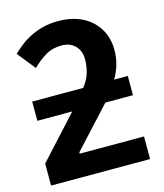

<svg xmlns="http://www.w3.org/2000/svg" viewBox="-114 -850 798 935"><g transform="rotate(-15 285.0 -382.5)"><path d="M27 0V-111L220 -322H44V-419H301Q326 -450 336 -483Q346 -516 346 -552Q346 -594 320.5 -620Q295 -646 252 -646Q206 -646 171 -625Q136 -604 104 -572L31 -663Q47 -678 69 -696Q91 -714 120 -729.5Q149 -745 185.5 -755Q222 -765 268 -765Q321 -765 363.5 -749.5Q406 -734 435.5 -706Q465 -678 480.5 -641Q496 -604 496 -560Q496 -520 486 -485.5Q476 -451 457 -419H526V-322H387L202 -121V-114H526V0Z"/></g></svg>

Font: BC Sans
Style: Bold
Weight: 700
Designer: Monotype Design Team
Province of B.C.
Foundry: Monotype Imaging Inc.
Version: Version 2.000;GOOG;noto-source:20170915:90ef993387c0